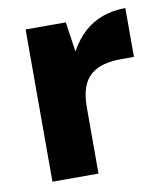

<svg xmlns="http://www.w3.org/2000/svg" viewBox="-64 -562 530 616"><g transform="rotate(-10 201.0 -254.0)"><path d="M58 0V-496H189L203 -400H204Q224 -436 250.5 -460Q277 -484 311 -496Q345 -508 385 -508V-349H344Q313 -349 287.5 -342.5Q262 -336 244 -320.5Q226 -305 217 -279Q208 -253 208 -215V0Z"/></g></svg>

Font: DM Sans 28pt Black
Style: Regular
Weight: 900
Version: Version 4.004;gftools[0.9.30]